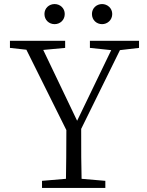

<svg xmlns="http://www.w3.org/2000/svg" viewBox="-20 -926 723 946"><path d="M29 -690 110 -681 307 -285C307 -175 306 -115 305 -45L187 -35V0H499V-35L382 -45C380 -116 380 -177 380 -291L571 -679L665 -690V-725H423V-690L528 -679L360 -331L193 -680L301 -690V-725H29ZM249 -807C276 -807 299 -827 299 -857C299 -886 276 -906 249 -906C222 -906 199 -886 199 -857C199 -827 222 -807 249 -807ZM483 -807C509 -807 533 -827 533 -857C533 -886 509 -906 483 -906C456 -906 433 -886 433 -857C433 -827 456 -807 483 -807Z"/></svg>

Font: Kiri Minchoo Light
Style: Regular
Weight: 300
Designer: Ryoko NISHIZUKA 西塚涼子 (kana & ideographs); Frank Grießhammer (Latin, Greek & Cyrillic);
akenotsuki.com/eyeben/fonts/ (U+
Foundry: Adobe
akenotsuki.com/eyeben/fonts/
Version: Version 4.002;hotconv 1.0.119;makeotfexe 2.5.65604